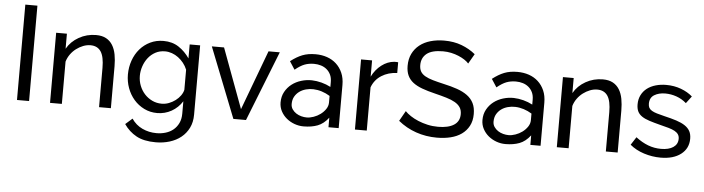

<svg xmlns="http://www.w3.org/2000/svg" viewBox="-53 -958 5223 1424"><g transform="rotate(5 2558.5 -246.0)"><path d="M85 0V-710H175V0Z M784 0H696V-292Q696 -376 670.5 -414Q645 -452 593 -452Q566 -452 539 -441.5Q512 -431 488 -413Q464 -395 446 -370Q428 -345 419 -315V0H331V-522H411V-410Q442 -465 500.5 -498Q559 -531 628 -531Q673 -531 703 -514.5Q733 -498 751 -468.5Q769 -439 776.5 -399Q784 -359 784 -312Z M1129 6Q1076 6 1031.5 -16Q987 -38 955 -75Q923 -112 905.5 -160Q888 -208 888 -260Q888 -315 905.5 -364.5Q923 -414 955 -451Q987 -488 1031.5 -509.5Q1076 -531 1130 -531Q1196 -531 1244 -499Q1292 -467 1325 -418V-522H1403V-6Q1403 50 1382 92.5Q1361 135 1325 164Q1289 193 1240.5 208Q1192 223 1137 223Q1048 223 992.5 192.5Q937 162 900 108L951 63Q982 109 1031 132Q1080 155 1137 155Q1173 155 1205.5 145Q1238 135 1262 115Q1286 95 1300.5 65Q1315 35 1315 -6V-98Q1300 -74 1279.5 -54.5Q1259 -35 1235 -21.5Q1211 -8 1184 -1Q1157 6 1129 6ZM1156 -66Q1184 -66 1210 -76Q1236 -86 1258 -102.5Q1280 -119 1295 -140Q1310 -161 1315 -183V-333Q1304 -360 1286.5 -382Q1269 -404 1247 -420.5Q1225 -437 1199.5 -446Q1174 -455 1148 -455Q1108 -455 1076.5 -438Q1045 -421 1023 -393Q1001 -365 989 -329.5Q977 -294 977 -258Q977 -219 991 -184Q1005 -149 1029 -123Q1053 -97 1085.5 -81.5Q1118 -66 1156 -66Z M1696 0 1490 -522H1581L1746 -77L1912 -522H1996L1790 0Z M2219 10Q2184 10 2151 -2Q2118 -14 2092 -35.5Q2066 -57 2050 -87Q2034 -117 2034 -153Q2034 -197 2053 -231.5Q2072 -266 2102.5 -289.5Q2133 -313 2172.5 -325Q2212 -337 2252 -336Q2287 -335 2323.5 -325.5Q2360 -316 2392 -299V-335Q2392 -367 2381 -390Q2370 -413 2351.5 -428.5Q2333 -444 2308.5 -451.5Q2284 -459 2257 -459Q2218 -459 2186.5 -447Q2155 -435 2116 -403L2077 -463Q2122 -498 2164 -514.5Q2206 -531 2262 -531Q2308 -531 2347.5 -517.5Q2387 -504 2416.5 -477Q2446 -450 2463 -411Q2480 -372 2480 -321V0H2404V-71Q2368 -24 2323 -7Q2278 10 2219 10ZM2392 -183V-232Q2363 -250 2331.5 -260Q2300 -270 2268 -271Q2240 -272 2212.5 -264.5Q2185 -257 2164 -241.5Q2143 -226 2130 -203Q2117 -180 2117 -148Q2117 -126 2128.5 -109Q2140 -92 2157.5 -80.5Q2175 -69 2196 -63.5Q2217 -58 2237 -58Q2260 -58 2287.5 -67.5Q2315 -77 2338 -94Q2361 -111 2376.5 -134Q2392 -157 2392 -183Z M2877 -445Q2811 -443 2760.5 -411Q2710 -379 2689 -322V0H2601V-522H2683V-401Q2710 -455 2754 -488.5Q2798 -522 2848 -526Q2858 -526 2865 -526Q2872 -526 2877 -525Z M3395 -561Q3383 -575 3363 -588Q3343 -601 3318 -611.5Q3293 -622 3263.5 -628.5Q3234 -635 3202 -635Q3119 -635 3080.5 -604Q3042 -573 3042 -519Q3042 -490 3053 -471Q3064 -452 3087.5 -438.5Q3111 -425 3146 -415Q3181 -405 3229 -394Q3284 -382 3328.5 -366.5Q3373 -351 3404.5 -328Q3436 -305 3452.5 -272Q3469 -239 3469 -191Q3469 -140 3449 -102.5Q3429 -65 3394.5 -40.5Q3360 -16 3313 -4.5Q3266 7 3211 7Q3129 7 3055.5 -18.5Q2982 -44 2922 -93L2965 -169Q2981 -152 3006.5 -135Q3032 -118 3064.5 -104.5Q3097 -91 3134.5 -82.5Q3172 -74 3213 -74Q3289 -74 3331 -101Q3373 -128 3373 -182Q3373 -212 3359.5 -232.5Q3346 -253 3320 -268Q3294 -283 3255.5 -294.5Q3217 -306 3168 -318Q3114 -331 3073 -346Q3032 -361 3004.5 -382Q2977 -403 2963 -433Q2949 -463 2949 -505Q2949 -556 2968 -595Q2987 -634 3021 -661Q3055 -688 3102 -701.5Q3149 -715 3204 -715Q3276 -715 3334 -693Q3392 -671 3437 -634Z M3722 10Q3687 10 3654 -2Q3621 -14 3595 -35.5Q3569 -57 3553 -87Q3537 -117 3537 -153Q3537 -197 3556 -231.5Q3575 -266 3605.5 -289.5Q3636 -313 3675.5 -325Q3715 -337 3755 -336Q3790 -335 3826.5 -325.5Q3863 -316 3895 -299V-335Q3895 -367 3884 -390Q3873 -413 3854.5 -428.5Q3836 -444 3811.5 -451.5Q3787 -459 3760 -459Q3721 -459 3689.5 -447Q3658 -435 3619 -403L3580 -463Q3625 -498 3667 -514.5Q3709 -531 3765 -531Q3811 -531 3850.5 -517.5Q3890 -504 3919.5 -477Q3949 -450 3966 -411Q3983 -372 3983 -321V0H3907V-71Q3871 -24 3826 -7Q3781 10 3722 10ZM3895 -183V-232Q3866 -250 3834.5 -260Q3803 -270 3771 -271Q3743 -272 3715.5 -264.5Q3688 -257 3667 -241.5Q3646 -226 3633 -203Q3620 -180 3620 -148Q3620 -126 3631.5 -109Q3643 -92 3660.5 -80.5Q3678 -69 3699 -63.5Q3720 -58 3740 -58Q3763 -58 3790.5 -67.5Q3818 -77 3841 -94Q3864 -111 3879.5 -134Q3895 -157 3895 -183Z M4557 0H4469V-292Q4469 -376 4443.5 -414Q4418 -452 4366 -452Q4339 -452 4312 -441.5Q4285 -431 4261 -413Q4237 -395 4219 -370Q4201 -345 4192 -315V0H4104V-522H4184V-410Q4215 -465 4273.5 -498Q4332 -531 4401 -531Q4446 -531 4476 -514.5Q4506 -498 4524 -468.5Q4542 -439 4549.5 -399Q4557 -359 4557 -312Z M4877 10Q4814 10 4753 -9.5Q4692 -29 4648 -66L4686 -125Q4732 -90 4778 -72.5Q4824 -55 4875 -55Q4932 -55 4965.5 -77.5Q4999 -100 4999 -141Q4999 -160 4990 -173.5Q4981 -187 4963 -197Q4945 -207 4917 -215Q4889 -223 4852 -232Q4805 -244 4771 -255Q4737 -266 4715 -281Q4693 -296 4683 -317Q4673 -338 4673 -369Q4673 -408 4688.5 -438.5Q4704 -469 4731 -489.5Q4758 -510 4794.5 -520.5Q4831 -531 4873 -531Q4932 -531 4983 -512Q5034 -493 5069 -462L5029 -409Q4996 -438 4955 -452.5Q4914 -467 4871 -467Q4823 -467 4789.5 -446.5Q4756 -426 4756 -381Q4756 -363 4762.5 -351Q4769 -339 4784 -330Q4799 -321 4822.5 -314Q4846 -307 4879 -299Q4931 -287 4969.5 -274.5Q5008 -262 5033.5 -245Q5059 -228 5071.5 -205Q5084 -182 5084 -149Q5084 -76 5028 -33Q4972 10 4877 10Z"/></g></svg>

Font: IngvarSans
Style: Regular
Weight: 500
Version: Version 3.000